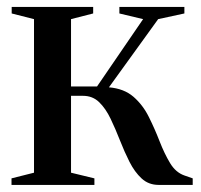

<svg xmlns="http://www.w3.org/2000/svg" viewBox="-20 -522 566 542"><path d="M12.5 0V-18.5L76 -34.5V-468L13 -484V-502.5H243V-484L180.5 -468V-278H254L384 -468L317 -484V-502.5H500.5V-484L426.5 -468L287.5 -275.5Q330 -272 356.8 -248.8Q383.5 -225.5 400.2 -191.8Q417 -158 430.5 -123.2Q444 -88.5 460 -61.8Q476 -35 501 -26.5L524 -18.5V0H428Q399.5 0 379.8 -18.2Q360 -36.5 345.5 -65.2Q331 -94 318.5 -126Q306 -158 292.2 -186.8Q278.5 -215.5 260 -233.5Q241.5 -251.5 214.5 -251.5H180.5V-34.5L246.5 -18.5V0Z"/></svg>

Font: Merriweather 144pt Medium
Style: Regular
Weight: 500
Version: Version 2.100